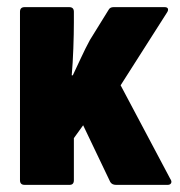

<svg xmlns="http://www.w3.org/2000/svg" viewBox="-20 -518 505 538"><path d="M49 0Q36 0 36 -13V-485Q36 -498 49 -498H174Q187 -498 187 -485V-455Q187 -424 185.5 -382.5Q184 -341 181 -307H184Q196 -332 207.5 -357Q219 -382 232 -406L284 -490Q288 -498 298 -498H441Q449 -498 450.5 -493.5Q452 -489 448 -483L318 -279L457 -17Q462 -10 459.5 -5Q457 0 450 0H305Q294 0 289 -8L213 -167L187 -131V-13Q187 0 175 0Z"/></svg>

Font: Sofia Sans Condensed Black
Style: Regular
Weight: 900
Designer: Botio Nikoltchev, Ani Petrova
Foundry: lettersoup
Version: Version 4.101